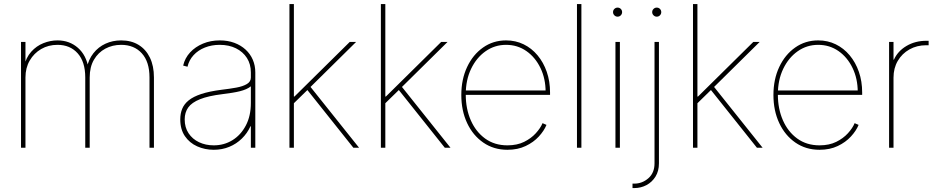

<svg xmlns="http://www.w3.org/2000/svg" viewBox="-20 -748 4739 972"><path d="M86.4 0V-535.6H108.9V-410.6H101.1Q111.8 -457 138.2 -486.3Q164.6 -515.6 199.7 -529.5Q234.9 -543.5 271 -543.5Q331.5 -543.5 374.3 -506.1Q417 -468.8 427.7 -402.8H418.9Q428.2 -447.3 453.1 -478.8Q478 -510.3 514.2 -526.9Q550.3 -543.5 593.3 -543.5Q644.5 -543.5 681.6 -520.8Q718.8 -498 739 -456.1Q759.3 -414.1 759.3 -356V0H736.8V-356Q736.8 -435.1 698 -478Q659.2 -521 593.3 -521Q549.3 -521 513.2 -501.7Q477.1 -482.4 455.6 -445.6Q434.1 -408.7 434.1 -356V0H411.6V-356Q411.6 -435.1 373.3 -478Q335 -521 271 -521Q225.1 -521 188.5 -499.8Q151.9 -478.5 130.4 -441.4Q108.9 -404.3 108.9 -356V0Z M1062 10.3Q1017.1 10.3 978.3 -7.1Q939.5 -24.4 916 -58.8Q892.6 -93.3 892.6 -143.6Q892.6 -172.9 902.3 -197Q912.1 -221.2 935.3 -240Q958.5 -258.8 999 -272.2Q1039.6 -285.6 1101.1 -293.5Q1142.1 -298.3 1175.8 -304.4Q1209.5 -310.5 1229.7 -322.5Q1250 -334.5 1250 -355.5V-381.3Q1250 -423.3 1230 -454.6Q1210 -485.8 1174.6 -503.4Q1139.2 -521 1092.3 -521Q1051.3 -521 1017.1 -507.3Q982.9 -493.7 960 -468.8Q937 -443.8 929.2 -410.2L907.2 -416Q916 -454.1 942.4 -482.7Q968.8 -511.2 1007.6 -527.3Q1046.4 -543.5 1092.3 -543.5Q1133.3 -543.5 1166.3 -531.2Q1199.2 -519 1223.1 -497.1Q1247.1 -475.1 1259.8 -445.6Q1272.5 -416 1272.5 -381.3V0H1250V-108.9H1248Q1231.9 -73.2 1204.3 -46.4Q1176.8 -19.5 1140.6 -4.6Q1104.5 10.3 1062 10.3ZM1062 -12.2Q1114.3 -12.2 1156.7 -38.3Q1199.2 -64.5 1224.6 -112.8Q1250 -161.1 1250 -227.1V-311Q1239.7 -302.7 1225.8 -296.6Q1211.9 -290.5 1194.3 -286.1Q1176.8 -281.7 1155 -278.3Q1133.3 -274.9 1106.9 -271.5Q1034.7 -262.7 992.7 -245.8Q950.7 -229 932.9 -203.9Q915 -178.7 915 -143.6Q915 -103 934.6 -73.5Q954.1 -43.9 987.5 -28.1Q1021 -12.2 1062 -12.2Z M1461.9 -219.7V-259.3H1470.7L1750.5 -535.6H1782.7L1544.9 -300.8L1542 -297.9ZM1445.3 0V-727.5H1467.8V0ZM1769 0 1529.3 -300.8 1546.4 -314.9 1797.9 0Z M1924.8 -219.7V-259.3H1933.6L2213.4 -535.6H2245.6L2007.8 -300.8L2004.9 -297.9ZM1908.2 0V-727.5H1930.7V0ZM2231.9 0 1992.2 -300.8 2009.3 -314.9 2260.7 0Z M2548.8 10.3Q2479.5 10.3 2426.8 -26.1Q2374 -62.5 2344.7 -125.2Q2315.4 -188 2315.4 -267.1Q2315.4 -346.2 2344.7 -408.7Q2374 -471.2 2425.3 -507.3Q2476.6 -543.5 2542 -543.5Q2590.3 -543.5 2630.9 -523.7Q2671.4 -503.9 2701.4 -468Q2731.4 -432.1 2748 -384.3Q2764.6 -336.4 2764.6 -279.8V-267.6H2327.1V-290H2751.5L2742.2 -282.2Q2742.2 -349.6 2716.1 -403.8Q2689.9 -458 2644.8 -489.5Q2599.6 -521 2542 -521Q2484.4 -521 2438.2 -488.5Q2392.1 -456.1 2365 -399.7Q2337.9 -343.3 2337.9 -271V-269Q2337.9 -197.3 2363.3 -139.2Q2388.7 -81.1 2436 -46.6Q2483.4 -12.2 2548.8 -12.2Q2597.7 -12.2 2633.3 -29.8Q2668.9 -47.4 2692.6 -73.5Q2716.3 -99.6 2726.6 -124.5L2746.6 -115.7Q2734.4 -85.9 2707.8 -56.9Q2681.2 -27.8 2641.1 -8.8Q2601.1 10.3 2548.8 10.3Z M2923.3 -727.5V0H2900.9V-727.5Z M3095.7 0V-535.6H3118.2V0ZM3106.4 -663.6Q3097.2 -663.6 3090.3 -670.4Q3083.5 -677.2 3083.5 -686.5Q3083.5 -696.3 3090.3 -702.9Q3097.2 -709.5 3106.4 -709.5Q3116.2 -709.5 3122.8 -702.9Q3129.4 -696.3 3129.4 -686.5Q3129.4 -677.2 3122.8 -670.4Q3116.2 -663.6 3106.4 -663.6Z M3293.5 -535.6H3315.9V79.1Q3315.9 117.7 3298.6 145.8Q3281.2 173.8 3252.9 189Q3224.6 204.1 3190.9 204.1H3182.1V181.6H3190.9Q3231.4 181.6 3262.5 154.3Q3293.5 127 3293.5 79.1ZM3304.7 -663.6Q3295.4 -663.6 3288.6 -670.4Q3281.7 -677.2 3281.7 -686.5Q3281.7 -696.3 3288.6 -702.9Q3295.4 -709.5 3304.7 -709.5Q3314.5 -709.5 3321 -702.9Q3327.6 -696.3 3327.6 -686.5Q3327.6 -677.2 3321 -670.4Q3314.5 -663.6 3304.7 -663.6Z M3504.9 -219.7V-259.3H3513.7L3793.5 -535.6H3825.7L3587.9 -300.8L3585 -297.9ZM3488.3 0V-727.5H3510.7V0ZM3812 0 3572.3 -300.8 3589.4 -314.9 3840.8 0Z M4128.9 10.3Q4059.6 10.3 4006.8 -26.1Q3954.1 -62.5 3924.8 -125.2Q3895.5 -188 3895.5 -267.1Q3895.5 -346.2 3924.8 -408.7Q3954.1 -471.2 4005.4 -507.3Q4056.6 -543.5 4122.1 -543.5Q4170.4 -543.5 4210.9 -523.7Q4251.5 -503.9 4281.5 -468Q4311.5 -432.1 4328.1 -384.3Q4344.7 -336.4 4344.7 -279.8V-267.6H3907.2V-290H4331.5L4322.3 -282.2Q4322.3 -349.6 4296.1 -403.8Q4270 -458 4224.9 -489.5Q4179.7 -521 4122.1 -521Q4064.5 -521 4018.3 -488.5Q3972.2 -456.1 3945.1 -399.7Q3918 -343.3 3918 -271V-269Q3918 -197.3 3943.4 -139.2Q3968.8 -81.1 4016.1 -46.6Q4063.5 -12.2 4128.9 -12.2Q4177.7 -12.2 4213.4 -29.8Q4249 -47.4 4272.7 -73.5Q4296.4 -99.6 4306.6 -124.5L4326.7 -115.7Q4314.5 -85.9 4287.8 -56.9Q4261.2 -27.8 4221.2 -8.8Q4181.2 10.3 4128.9 10.3Z M4481 0V-535.6H4503.4V-445.8H4505.4Q4524.9 -489.3 4569.1 -515.4Q4613.3 -541.5 4669.4 -541.5Q4673.8 -541.5 4675.3 -541.5Q4676.8 -541.5 4681.2 -541.5V-519Q4678.2 -519 4676 -519Q4673.8 -519 4669.4 -519Q4621.6 -519 4584 -497.8Q4546.4 -476.6 4524.9 -439.7Q4503.4 -402.8 4503.4 -355V0Z"/></svg>

Font: Inter 20pt Thin
Style: Regular
Weight: 250
Version: Version 4.001;git-66647c0bb